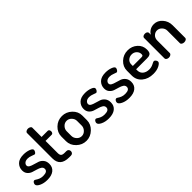

<svg xmlns="http://www.w3.org/2000/svg" viewBox="165 -1680 2678 2678"><g transform="rotate(-45 1504.0 -341.5)"><path d="M196 -73Q281 -73 281 -127Q281 -156 256 -172.5Q231 -189 196 -198.5Q161 -208 125.5 -220Q90 -232 65 -261Q40 -290 40 -336Q40 -395 82 -437.5Q124 -480 211 -480Q268 -480 314.5 -462.5Q361 -445 361 -421Q361 -407 349.5 -388.5Q338 -370 321 -370Q315 -370 280 -384.5Q245 -399 213 -399Q173 -399 152.5 -381Q132 -363 132 -341Q132 -317 157 -303Q182 -289 217.5 -280Q253 -271 289 -258Q325 -245 350 -213Q375 -181 375 -131Q375 -66 329 -29Q283 8 199 8Q128 8 77.5 -17Q27 -42 27 -72Q27 -87 37.5 -103Q48 -119 63 -119Q72 -119 88 -107.5Q104 -96 131 -84.5Q158 -73 196 -73Z M563 -396V-156Q563 -120 578.5 -105Q594 -90 633 -90H668Q689 -90 701 -77Q713 -64 713 -45Q713 -26 701 -13Q689 0 668 0H633Q458 0 458 -156V-657Q458 -671 474 -681Q490 -691 510 -691Q530 -691 546.5 -681Q563 -671 563 -657V-474H685Q698 -474 706 -462.5Q714 -451 714 -435Q714 -419 706 -407.5Q698 -396 685 -396Z M969 -480Q1052 -480 1114 -421.5Q1176 -363 1176 -283V-191Q1176 -113 1113.5 -52.5Q1051 8 969 8Q886 8 824 -52Q762 -112 762 -191V-283Q762 -362 823 -421Q884 -480 969 -480ZM1071 -191V-283Q1071 -323 1040.5 -355Q1010 -387 969 -387Q927 -387 897 -355Q867 -323 867 -283V-191Q867 -150 897 -117.5Q927 -85 969 -85Q1010 -85 1040.5 -117.5Q1071 -150 1071 -191Z M1409 -73Q1494 -73 1494 -127Q1494 -156 1469 -172.5Q1444 -189 1409 -198.5Q1374 -208 1338.5 -220Q1303 -232 1278 -261Q1253 -290 1253 -336Q1253 -395 1295 -437.5Q1337 -480 1424 -480Q1481 -480 1527.5 -462.5Q1574 -445 1574 -421Q1574 -407 1562.5 -388.5Q1551 -370 1534 -370Q1528 -370 1493 -384.5Q1458 -399 1426 -399Q1386 -399 1365.5 -381Q1345 -363 1345 -341Q1345 -317 1370 -303Q1395 -289 1430.5 -280Q1466 -271 1502 -258Q1538 -245 1563 -213Q1588 -181 1588 -131Q1588 -66 1542 -29Q1496 8 1412 8Q1341 8 1290.5 -17Q1240 -42 1240 -72Q1240 -87 1250.5 -103Q1261 -119 1276 -119Q1285 -119 1301 -107.5Q1317 -96 1344 -84.5Q1371 -73 1409 -73Z M1813 -73Q1898 -73 1898 -127Q1898 -156 1873 -172.5Q1848 -189 1813 -198.5Q1778 -208 1742.5 -220Q1707 -232 1682 -261Q1657 -290 1657 -336Q1657 -395 1699 -437.5Q1741 -480 1828 -480Q1885 -480 1931.5 -462.5Q1978 -445 1978 -421Q1978 -407 1966.5 -388.5Q1955 -370 1938 -370Q1932 -370 1897 -384.5Q1862 -399 1830 -399Q1790 -399 1769.5 -381Q1749 -363 1749 -341Q1749 -317 1774 -303Q1799 -289 1834.5 -280Q1870 -271 1906 -258Q1942 -245 1967 -213Q1992 -181 1992 -131Q1992 -66 1946 -29Q1900 8 1816 8Q1745 8 1694.5 -17Q1644 -42 1644 -72Q1644 -87 1654.5 -103Q1665 -119 1680 -119Q1689 -119 1705 -107.5Q1721 -96 1748 -84.5Q1775 -73 1813 -73Z M2266 -480Q2348 -480 2406.5 -427.5Q2465 -375 2465 -295Q2465 -265 2458 -246.5Q2451 -228 2436 -220.5Q2421 -213 2408 -211Q2395 -209 2374 -209H2163V-186Q2163 -136 2199 -106.5Q2235 -77 2293 -77Q2334 -77 2370.5 -96Q2407 -115 2415 -115Q2432 -115 2444 -99Q2456 -83 2456 -68Q2456 -43 2408 -17.5Q2360 8 2290 8Q2188 8 2123 -47Q2058 -102 2058 -191V-286Q2058 -365 2119 -422.5Q2180 -480 2266 -480ZM2163 -274H2329Q2351 -274 2358.5 -280Q2366 -286 2366 -304Q2366 -344 2337 -372Q2308 -400 2265 -400Q2223 -400 2193 -373.5Q2163 -347 2163 -306Z M2655 -283V-35Q2655 -22 2639 -11Q2623 0 2602 0Q2580 0 2565 -11Q2550 -22 2550 -35V-440Q2550 -455 2564.5 -464.5Q2579 -474 2602 -474Q2622 -474 2635.5 -464.5Q2649 -455 2649 -440V-404Q2665 -436 2700.5 -458Q2736 -480 2783 -480Q2854 -480 2905.5 -422Q2957 -364 2957 -283V-35Q2957 -19 2941.5 -9.5Q2926 0 2904 0Q2884 0 2868 -9.5Q2852 -19 2852 -35V-283Q2852 -323 2822 -355Q2792 -387 2751 -387Q2713 -387 2684 -358.5Q2655 -330 2655 -283Z"/></g></svg>

Font: Dosis
Style: SemiBold
Weight: 600
Designer: Edgar Tolentino, Pablo Impallari, Igino Marini
Foundry: Edgar Tolentino, Pablo Impallari, Igino Marini
Version: Version 1.007